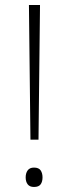

<svg xmlns="http://www.w3.org/2000/svg" viewBox="-20 -734 271 763"><path d="M133 -179H101L95 -714H139ZM82 -29Q82 -46 90 -57Q98 -68 115 -68Q134 -68 141.5 -57Q149 -46 149 -29Q149 -12 141.5 -1.5Q134 9 115 9Q98 9 90 -1.5Q82 -12 82 -29Z"/></svg>

Font: Noto Sans ExtraLight
Style: Regular
Weight: 200
Designer: Monotype Design Team
Foundry: Monotype Imaging Inc.
Version: Version 2.007